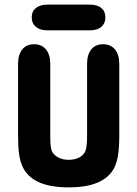

<svg xmlns="http://www.w3.org/2000/svg" viewBox="-20 -798 593 829"><path d="M495 -215V-522Q495 -562 476.5 -584.5Q458 -607 425 -607Q392 -607 374 -584.5Q356 -562 356 -522V-211Q356 -186 354 -170.5Q352 -155 349 -146Q341 -128 322 -118Q303 -108 276 -108Q252 -108 234 -117Q216 -126 206 -141Q201 -150 199 -166Q197 -182 197 -211V-522Q197 -562 178.5 -584.5Q160 -607 127 -607Q94 -607 76 -584.5Q58 -562 58 -522V-215Q58 -166 62 -136Q66 -106 75 -84Q95 -36 145 -12.5Q195 11 276 11Q352 11 400 -9Q448 -29 471 -69Q484 -93 489.5 -126.5Q495 -160 495 -215ZM185 -778Q153 -778 135 -763.5Q117 -749 117 -723Q117 -697 135 -682Q153 -667 185 -667H368Q400 -667 417.5 -682Q435 -697 435 -723Q435 -749 417.5 -763.5Q400 -778 368 -778Z"/></svg>

Font: Beiruti ExtraBold
Style: Regular
Weight: 800
Designer: Arlette Boutros
Foundry: Boutros
Version: Version 1.41